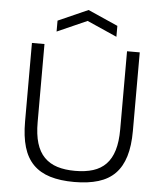

<svg xmlns="http://www.w3.org/2000/svg" viewBox="-62 -1004 907 1068"><g transform="rotate(5 391.5 -470.0)"><path d="M392 10Q314 10 257 -7.5Q200 -25 163 -62.5Q126 -100 108.5 -159Q91 -218 91 -301V-740H161V-304Q161 -235 175.5 -187Q190 -139 219.5 -109Q249 -79 292 -65.5Q335 -52 392 -52Q449 -52 492 -65.5Q535 -79 564 -109Q593 -139 607.5 -187Q622 -235 622 -304V-740H693V-301Q693 -218 675 -159Q657 -100 620.5 -62.5Q584 -25 527 -7.5Q470 10 392 10ZM222 -876 389 -950 556 -876V-815L389 -889L222 -815Z"/></g></svg>

Font: Encode Sans Wide
Style: Light
Weight: 300
Designer: Pablo Impallari, Andres Torresi
Foundry: Pablo Impallari, Andres Torresi
Version: Version 1.000; ttfautohint (v1.00) -l 8 -r 50 -G 200 -x 14 -